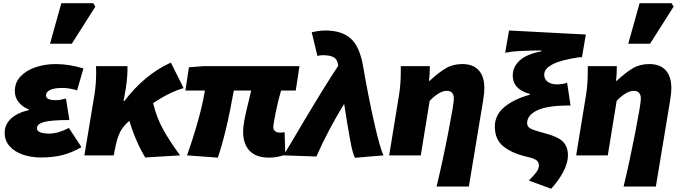

<svg xmlns="http://www.w3.org/2000/svg" viewBox="-20 -963 4223 1190"><path d="M9 -140Q9 -191 48 -227.5Q87 -264 159 -281V-285Q123 -298 97.5 -327.5Q72 -357 72 -399Q72 -452 107.5 -489.5Q143 -527 201 -546.5Q259 -566 326 -566Q406 -566 497 -539L458 -403Q409 -418 367 -418Q316 -418 290.5 -405.5Q265 -393 265 -372Q265 -342 325 -342Q351 -342 389 -352L410 -219Q298 -219 253.5 -207Q209 -195 209 -168Q209 -151 229.5 -143Q250 -135 285 -135Q340 -135 407 -170L485 -51Q426 -17 368 -2Q310 13 233 13Q173 13 122 -4.5Q71 -22 40 -56.5Q9 -91 9 -140ZM360 -943H558L571 -922L425 -692H290Z M576 -513Q576 -541 575 -553H770Q771 -525 768 -486Q765 -447 759 -411L746 -337H751Q877 -502 1039 -575L1118 -417Q1033 -393 929 -324Q951 -232 993 -157.5Q1035 -83 1096 0L880 13Q819 -89 782 -214Q744 -183 724.5 -145Q705 -107 691 -32L685 0H503L565 -373Q576 -441 576 -513Z M1487 -145Q1487 -179 1495 -221Q1503 -263 1520 -331L1537 -402H1429Q1384 -144 1330 14L1139 0Q1178 -109 1207 -213Q1236 -317 1250 -402H1129L1151 -546L1241 -553H1836L1813 -402H1722Q1704 -341 1689 -267Q1674 -193 1674 -176Q1674 -141 1719 -141Q1725 -141 1731 -142Q1737 -143 1744 -144L1748 -4Q1698 14 1647 14Q1568 14 1527.5 -28Q1487 -70 1487 -145Z M2113 -319Q2012 -155 1941 7L1737 0Q1794 -93 1848 -186Q1991 -427 2076 -555L2075 -564Q2071 -593 2050 -607Q2029 -621 1977 -621Q1971 -621 1964.5 -619.5Q1958 -618 1947 -617L1912 -763Q1961 -774 1995 -774Q2098 -774 2153.5 -724.5Q2209 -675 2230 -555Q2263 -363 2299 -204Q2335 -45 2357 0L2180 15Q2166 -10 2150.5 -93.5Q2135 -177 2113 -319Z M2793 -351Q2793 -376 2781.5 -388Q2770 -400 2750 -400Q2703 -400 2643 -338L2588 0H2392L2454 -379Q2464 -444 2464 -520V-553H2644Q2644 -498 2639 -462H2643Q2698 -513 2742.5 -539.5Q2787 -566 2845 -566Q2912 -566 2947 -527.5Q2982 -489 2982 -417Q2982 -388 2974 -338L2886 193H2686Q2724 35 2758.5 -143Q2793 -321 2793 -351Z M3320 62Q3320 41 3304 29.5Q3288 18 3247 9Q3155 -12 3101 -55Q3047 -98 3047 -178Q3047 -251 3106.5 -300Q3166 -349 3264 -376V-381Q3215 -393 3186.5 -421.5Q3158 -450 3158 -496Q3158 -549 3201.5 -588.5Q3245 -628 3336 -645V-650H3311Q3243 -649 3195.5 -646.5Q3148 -644 3111 -636L3135 -774L3611 -749L3587 -608H3569Q3353 -577 3353 -500Q3353 -472 3374.5 -456Q3396 -440 3433 -440Q3465 -440 3495 -450L3516 -309Q3376 -310 3311.5 -280Q3247 -250 3247 -199Q3247 -177 3269.5 -165.5Q3292 -154 3357 -137Q3436 -117 3468 -86Q3500 -55 3500 0Q3500 48 3470.5 103Q3441 158 3396 207L3258 156Q3273 140 3288 124Q3303 108 3311.5 93Q3320 78 3320 62Z M3952 -351Q3952 -376 3940.5 -388Q3929 -400 3909 -400Q3862 -400 3802 -338L3747 0H3551L3613 -379Q3623 -444 3623 -520V-553H3803Q3803 -498 3798 -462H3802Q3857 -513 3901.5 -539.5Q3946 -566 4004 -566Q4071 -566 4106 -527.5Q4141 -489 4141 -417Q4141 -388 4133 -338L4045 193H3845Q3883 35 3917.5 -143Q3952 -321 3952 -351ZM3944 -943H4142L4155 -922L4009 -692H3874Z"/></svg>

Font: Nebula Sans Black
Style: Regular
Weight: 900
Italic angle: -9°
Designer: Paul D. Hunt for Adobe (as Source Sans)
Foundry: Nebula Entertainment & Broadcasting LLC
Version: Version 1.010